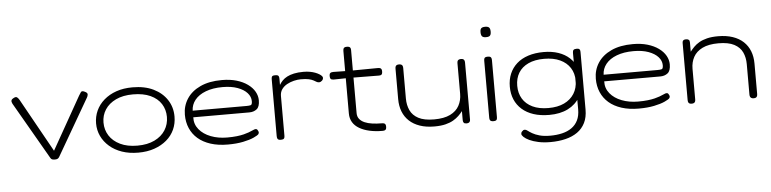

<svg xmlns="http://www.w3.org/2000/svg" viewBox="-50 -950 5677 1414"><g transform="rotate(-5 2788.5 -243.0)"><path d="M322 11Q309 11 301.5 7.5Q294 4 289 -6L47 -426Q40 -440 42 -449.5Q44 -459 60 -467Q76 -476 85 -469.5Q94 -463 102 -449L322 -54L541 -442Q549 -456 557 -467Q565 -478 586 -467Q606 -458 605 -445.5Q604 -433 597 -422L356 -6Q351 3 343.5 7Q336 11 322 11Z M940 14Q873 14 819.5 -4.5Q766 -23 727.5 -56.5Q689 -90 668.5 -133.5Q648 -177 648 -227Q648 -277 668 -321Q688 -365 726.5 -398.5Q765 -432 818 -450.5Q871 -469 938 -469Q1028 -469 1092.5 -437.5Q1157 -406 1192.5 -351.5Q1228 -297 1228 -228Q1228 -176 1208 -132Q1188 -88 1150 -55.5Q1112 -23 1059 -4.5Q1006 14 940 14ZM938 -38Q1012 -38 1064.5 -63.5Q1117 -89 1144.5 -132.5Q1172 -176 1172 -230Q1172 -284 1145 -326.5Q1118 -369 1065.5 -393Q1013 -417 937 -417Q863 -417 810.5 -392Q758 -367 730.5 -324.5Q703 -282 703 -229Q703 -175 730.5 -132Q758 -89 810.5 -63.5Q863 -38 938 -38Z M1602 12Q1530 12 1474.5 -6Q1419 -24 1381.5 -56.5Q1344 -89 1324.5 -134Q1305 -179 1305 -234Q1305 -299 1339 -351.5Q1373 -404 1438.5 -434.5Q1504 -465 1598 -465Q1659 -465 1706.5 -451Q1754 -437 1788 -412.5Q1822 -388 1839.5 -357Q1857 -326 1857 -293Q1857 -245 1834.5 -227.5Q1812 -210 1780 -210H1365Q1363 -159 1394.5 -120.5Q1426 -82 1480.5 -61Q1535 -40 1601 -40Q1642 -40 1672.5 -43.5Q1703 -47 1724.5 -52.5Q1746 -58 1761 -63.5Q1776 -69 1786.5 -74Q1797 -79 1806 -82Q1812 -84 1819 -83Q1826 -82 1829 -75Q1836 -64 1836 -58Q1836 -52 1832 -45Q1825 -36 1794.5 -22Q1764 -8 1715 2Q1666 12 1602 12ZM1365 -259H1763Q1783 -259 1794 -262Q1805 -265 1805 -291Q1805 -324 1780.5 -351.5Q1756 -379 1710 -396Q1664 -413 1599 -413Q1527 -413 1474.5 -393Q1422 -373 1394 -338Q1366 -303 1365 -259Z M1992 11Q1982 11 1976 8Q1970 5 1967.5 -2Q1965 -9 1965 -20V-437Q1965 -449 1967.5 -455.5Q1970 -462 1976 -464Q1982 -466 1993 -466Q2003 -466 2009.5 -464Q2016 -462 2019 -455.5Q2022 -449 2022 -437V-392Q2032 -409 2046 -423.5Q2060 -438 2081 -449Q2102 -460 2132 -466.5Q2162 -473 2202 -473Q2228 -473 2250 -469Q2272 -465 2289 -458.5Q2306 -452 2318 -444.5Q2330 -437 2336 -430Q2342 -423 2342 -417Q2342 -404 2331.5 -395Q2321 -386 2312 -386Q2301 -386 2292.5 -391Q2284 -396 2271.5 -403Q2259 -410 2237.5 -415Q2216 -420 2178 -420Q2154 -420 2127 -413.5Q2100 -407 2076 -394Q2052 -381 2037 -360Q2022 -339 2022 -310V-18Q2022 -7 2019.5 -0.5Q2017 6 2010.5 8.5Q2004 11 1992 11Z M2744 11Q2693 11 2650 1.5Q2607 -8 2575 -26.5Q2543 -45 2526 -73Q2509 -101 2509 -138V-598Q2509 -610 2511.5 -616.5Q2514 -623 2520 -626Q2526 -629 2536 -629Q2547 -629 2553.5 -626.5Q2560 -624 2563 -618Q2566 -612 2566 -601V-136Q2566 -110 2580 -92.5Q2594 -75 2618 -64.5Q2642 -54 2674.5 -49.5Q2707 -45 2743 -45Q2755 -45 2761.5 -42.5Q2768 -40 2771 -34Q2774 -28 2774 -17Q2774 -6 2771 0Q2768 6 2761.5 8.5Q2755 11 2744 11ZM2422 -453 2536 -451 2750 -453Q2761 -453 2767.5 -450.5Q2774 -448 2777 -442Q2780 -436 2780 -426Q2780 -415 2777.5 -408.5Q2775 -402 2769 -399.5Q2763 -397 2752 -397L2536 -399L2420 -397Q2404 -397 2398 -403.5Q2392 -410 2392 -426Q2392 -441 2399 -447Q2406 -453 2422 -453Z M3129 12Q3068 12 3021.5 -4Q2975 -20 2943.5 -49.5Q2912 -79 2896 -120Q2880 -161 2880 -212V-437Q2880 -448 2883 -454Q2886 -460 2892 -463Q2898 -466 2908 -466Q2918 -466 2924.5 -463Q2931 -460 2934 -453.5Q2937 -447 2937 -436V-211Q2937 -163 2955 -124Q2973 -85 3015.5 -62.5Q3058 -40 3131 -40Q3205 -40 3250.5 -62.5Q3296 -85 3317 -124Q3338 -163 3338 -211V-437Q3338 -448 3341 -454Q3344 -460 3350.5 -463Q3357 -466 3367 -466Q3376 -466 3382 -463Q3388 -460 3391 -453.5Q3394 -447 3394 -436V-16Q3394 -8 3391 -2Q3388 4 3382 7Q3376 10 3366 10Q3359 10 3354 8.5Q3349 7 3346 3.5Q3343 0 3341.5 -5Q3340 -10 3340 -16V-83Q3327 -66 3310 -49.5Q3293 -33 3269 -19Q3245 -5 3211 3.5Q3177 12 3129 12Z M3564 11Q3554 11 3547.5 8Q3541 5 3538.5 -1.5Q3536 -8 3536 -19V-437Q3536 -448 3538.5 -454.5Q3541 -461 3547.5 -463.5Q3554 -466 3565 -466Q3576 -466 3582 -463Q3588 -460 3590.5 -453.5Q3593 -447 3593 -435V-18Q3593 -7 3590.5 -0.5Q3588 6 3581.5 8.5Q3575 11 3564 11ZM3564 -610Q3550 -610 3542 -614Q3534 -618 3530.5 -627Q3527 -636 3527 -650Q3527 -664 3530.5 -672Q3534 -680 3542.5 -683.5Q3551 -687 3565 -687Q3579 -687 3587 -683Q3595 -679 3598.5 -670.5Q3602 -662 3602 -647Q3602 -634 3598.5 -625.5Q3595 -617 3587 -613.5Q3579 -610 3564 -610Z M3970 201Q3920 201 3881 192.5Q3842 184 3815.5 171.5Q3789 159 3775 145.5Q3761 132 3761 123Q3761 116 3762.5 113Q3764 110 3767 106Q3775 98 3778.5 96Q3782 94 3790 94Q3798 94 3809.5 103Q3821 112 3841.5 124Q3862 136 3894 145Q3926 154 3973 154Q4020 154 4060.5 144.5Q4101 135 4131 114Q4161 93 4177.5 59.5Q4194 26 4194 -22L4192 -439Q4192 -455 4199 -461Q4206 -467 4222 -467Q4232 -467 4237.5 -464.5Q4243 -462 4245.5 -456Q4248 -450 4248 -439V-15Q4248 42 4227.5 83Q4207 124 4170 150Q4133 176 4082 188.5Q4031 201 3970 201ZM3979 1Q3914 1 3863.5 -15.5Q3813 -32 3778 -63Q3743 -94 3725 -136.5Q3707 -179 3707 -231Q3707 -284 3725 -326.5Q3743 -369 3777.5 -400Q3812 -431 3862.5 -447.5Q3913 -464 3977 -464Q4038 -464 4086 -447.5Q4134 -431 4167.5 -400Q4201 -369 4218.5 -326.5Q4236 -284 4236 -232Q4236 -162 4205.5 -109.5Q4175 -57 4117.5 -28Q4060 1 3979 1ZM3977 -50Q4046 -50 4094 -73Q4142 -96 4168 -137.5Q4194 -179 4194 -234Q4194 -288 4168 -328.5Q4142 -369 4093.5 -391.5Q4045 -414 3976 -414Q3907 -414 3859 -391.5Q3811 -369 3786.5 -328.5Q3762 -288 3762 -233Q3762 -178 3787 -137Q3812 -96 3860 -73Q3908 -50 3977 -50Z M4640 12Q4568 12 4512.5 -6Q4457 -24 4419.5 -56.5Q4382 -89 4362.5 -134Q4343 -179 4343 -234Q4343 -299 4377 -351.5Q4411 -404 4476.5 -434.5Q4542 -465 4636 -465Q4697 -465 4744.5 -451Q4792 -437 4826 -412.5Q4860 -388 4877.5 -357Q4895 -326 4895 -293Q4895 -245 4872.5 -227.5Q4850 -210 4818 -210H4403Q4401 -159 4432.5 -120.5Q4464 -82 4518.5 -61Q4573 -40 4639 -40Q4680 -40 4710.5 -43.5Q4741 -47 4762.5 -52.5Q4784 -58 4799 -63.5Q4814 -69 4824.5 -74Q4835 -79 4844 -82Q4850 -84 4857 -83Q4864 -82 4867 -75Q4874 -64 4874 -58Q4874 -52 4870 -45Q4863 -36 4832.5 -22Q4802 -8 4753 2Q4704 12 4640 12ZM4403 -259H4801Q4821 -259 4832 -262Q4843 -265 4843 -291Q4843 -324 4818.5 -351.5Q4794 -379 4748 -396Q4702 -413 4637 -413Q4565 -413 4512.5 -393Q4460 -373 4432 -338Q4404 -303 4403 -259Z M5030 10Q5020 10 5014 6.5Q5008 3 5005.5 -3.5Q5003 -10 5003 -20V-440Q5003 -450 5006 -455.5Q5009 -461 5015 -463.5Q5021 -466 5031 -466Q5037 -466 5042 -464.5Q5047 -463 5050.5 -460Q5054 -457 5055.5 -452Q5057 -447 5057 -440V-372Q5070 -389 5086.5 -406Q5103 -423 5127 -437Q5151 -451 5185 -459.5Q5219 -468 5267 -468Q5328 -468 5375 -452Q5422 -436 5453.5 -406.5Q5485 -377 5501 -336Q5517 -295 5517 -244V-19Q5517 -9 5514 -2.5Q5511 4 5505 7Q5499 10 5489 10Q5479 10 5472.5 6.5Q5466 3 5463 -3.5Q5460 -10 5460 -20V-245Q5460 -294 5442 -332.5Q5424 -371 5381.5 -393.5Q5339 -416 5265 -416Q5192 -416 5146.5 -393.5Q5101 -371 5080 -332.5Q5059 -294 5059 -245V-19Q5059 -9 5056 -2.5Q5053 4 5046.5 7Q5040 10 5030 10Z"/></g></svg>

Font: Fredoka SemiExpanded Light
Style: Regular
Weight: 300
Width: 6
Designer: Ben Nathan
Foundry: Milena B. Brandão, Ben Nathan
Version: Version 2.001